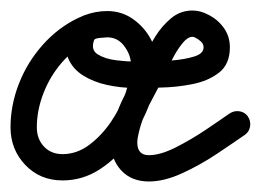

<svg xmlns="http://www.w3.org/2000/svg" viewBox="-35 -313 496 365"><path d="M114 -279Q123 -284 133 -280Q143 -276 147 -267Q151 -258 147.5 -248Q144 -238 135 -234Q105 -220 82.5 -194Q60 -168 47.5 -135.5Q35 -103 35 -71Q35 -49 48.5 -34.5Q62 -20 84 -20Q111 -20 134.5 -37.5Q158 -55 176 -81.5Q194 -108 204 -137Q214 -166 214 -190Q214 -208 201.5 -225Q189 -242 169 -242Q166 -242 155.5 -241Q145 -240 144 -237Q137 -218 151 -209.5Q165 -201 185.5 -198.5Q206 -196 217 -196Q217 -196 217 -196Q217 -196 217 -196Q217 -196 217 -196Q224 -196 245.5 -196Q267 -196 291.5 -198Q316 -200 334 -205.5Q352 -211 352 -223Q352 -229 347.5 -233.5Q343 -238 337 -241Q334 -243 331 -243Q322 -243 312.5 -231.5Q303 -220 295.5 -206Q288 -192 285 -185Q270 -153 251.5 -119Q233 -85 227 -52Q227 -52 227 -52Q227 -52 227 -52Q226 -47 226 -42Q226 -18 248 -18Q270 -18 299.5 -33Q329 -48 356.5 -66.5Q384 -85 401 -97Q410 -103 420 -101.5Q430 -100 436 -92Q442 -83 440.5 -73Q439 -63 431 -57Q408 -41 376.5 -20Q345 1 311 16.5Q277 32 248 32Q215 32 195.5 11Q176 -10 176 -42Q176 -51 177 -60Q177 -60 177 -60Q177 -61 177 -61Q184 -98 203.5 -134.5Q223 -171 239 -206Q248 -224 260.5 -244Q273 -264 290.5 -278.5Q308 -293 331 -293Q346 -293 361 -285Q379 -276 390.5 -260Q402 -244 402 -223Q402 -191 381.5 -175Q361 -159 330.5 -153Q300 -147 269 -146.5Q238 -146 217 -146Q217 -146 217 -146Q217 -146 217 -146Q217 -146 217 -146Q194 -146 168.5 -151.5Q143 -157 123 -169.5Q103 -182 94.5 -202.5Q86 -223 96 -253Q104 -276 125.5 -284Q147 -292 169 -292Q196 -292 217.5 -277Q239 -262 251.5 -239Q264 -216 264 -190Q264 -156 250 -117.5Q236 -79 211.5 -45.5Q187 -12 154.5 9Q122 30 84 30Q41 30 13 0.5Q-15 -29 -15 -71Q-15 -113 1 -154Q17 -195 46.5 -228Q76 -261 114 -279Q114 -279 114 -279Q114 -279 114 -279Z"/></svg>

Font: FRB American Cursive Semibold
Style: Italic
Weight: 600
Italic angle: -25°
Version: Version 2.0;Modular Font Editor K font №1